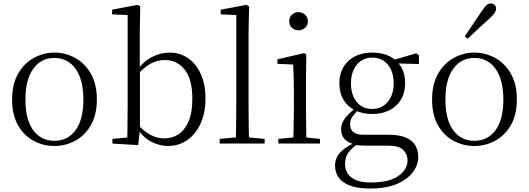

<svg xmlns="http://www.w3.org/2000/svg" viewBox="-20 -830 3058 1110"><path d="M294 14Q231 14 175 -15.5Q119 -45 84.5 -105Q50 -165 50 -255Q50 -345 85.5 -405.5Q121 -466 177 -496Q233 -526 294 -526Q357 -526 413 -496Q469 -466 504.5 -405.5Q540 -345 540 -255Q540 -165 504.5 -105Q469 -45 413.5 -15.5Q358 14 294 14ZM294 -16Q372 -16 417 -77.5Q462 -139 462 -254Q462 -369 417 -432Q372 -495 294 -495Q217 -495 172 -432Q127 -369 127 -254Q127 -139 172 -77.5Q217 -16 294 -16Z M630 0V-27L716 -35Q717 -63 717 -97.5Q717 -132 717.5 -166Q718 -200 718 -227V-743L628 -747V-774L775 -802L791 -793L788 -639V-431L789 -421V-82V-81L779 9ZM950 14Q905 14 858.5 -8.5Q812 -31 774 -86H763L774 -112Q815 -68 852.5 -49Q890 -30 931 -30Q975 -30 1011 -53Q1047 -76 1069.5 -126.5Q1092 -177 1092 -260Q1092 -372 1047.5 -427.5Q1003 -483 934 -483Q909 -483 883 -475.5Q857 -468 829 -448Q801 -428 768 -391L758 -420H769Q810 -476 860 -501Q910 -526 960 -526Q1021 -526 1067.5 -493.5Q1114 -461 1141 -401.5Q1168 -342 1168 -261Q1168 -180 1140.5 -118Q1113 -56 1064 -21Q1015 14 950 14Z M1250 0V-27L1368 -38H1393L1510 -27V0ZM1343 0Q1344 -31 1344.5 -70Q1345 -109 1345.5 -150.5Q1346 -192 1346 -227V-743L1256 -747V-774L1405 -802L1420 -793L1417 -639V-227Q1417 -192 1417.5 -150.5Q1418 -109 1418.5 -70Q1419 -31 1420 0Z M1589 0V-27L1700 -38H1724L1830 -27V0ZM1675 0Q1676 -24 1677 -65Q1678 -106 1678.5 -150Q1679 -194 1679 -227V-285Q1679 -335 1678 -377.5Q1677 -420 1675 -457L1584 -461V-487L1739 -523L1751 -515L1749 -378V-227Q1749 -194 1749.5 -150Q1750 -106 1750.5 -65Q1751 -24 1752 0ZM1705 -655Q1683 -655 1667.5 -669.5Q1652 -684 1652 -707Q1652 -730 1667.5 -745Q1683 -760 1705 -760Q1727 -760 1743.5 -745Q1760 -730 1760 -707Q1760 -684 1743.5 -669.5Q1727 -655 1705 -655Z M2120 260Q2048 260 2003.5 243Q1959 226 1938 196.5Q1917 167 1917 128Q1917 81 1950.5 47.5Q1984 14 2048 -12L2054 -3Q2013 27 1994 52.5Q1975 78 1975 116Q1975 170 2013.5 197.5Q2052 225 2124 225Q2228 225 2282 188Q2336 151 2336 97Q2336 62 2311.5 37Q2287 12 2221 12H2097Q2077 12 2060 11Q2043 10 2028 6V4Q1952 -15 1952 -83Q1952 -114 1971.5 -142Q1991 -170 2034 -204V-213L2058 -202Q2030 -174 2017 -155Q2004 -136 2004 -110Q2004 -84 2022 -67.5Q2040 -51 2081 -51H2228Q2285 -51 2323 -36Q2361 -21 2379.5 8Q2398 37 2398 79Q2398 124 2366.5 166Q2335 208 2273 234Q2211 260 2120 260ZM2132 -171Q2074 -171 2031 -193Q1988 -215 1965 -254.5Q1942 -294 1942 -348Q1942 -429 1994 -477.5Q2046 -526 2132 -526Q2176 -526 2211.5 -513.5Q2247 -501 2271 -477L2273 -475Q2322 -430 2322 -348Q2322 -294 2298.5 -254.5Q2275 -215 2232 -193Q2189 -171 2132 -171ZM2131 -200Q2188 -200 2222 -241.5Q2256 -283 2256 -349Q2256 -416 2222 -456.5Q2188 -497 2133 -497Q2077 -497 2043 -456Q2009 -415 2009 -348Q2009 -282 2042 -241Q2075 -200 2131 -200ZM2241 -464V-481H2247L2386 -522L2402 -511V-460Z M2722 14Q2659 14 2603 -15.5Q2547 -45 2512.5 -105Q2478 -165 2478 -255Q2478 -345 2513.5 -405.5Q2549 -466 2605 -496Q2661 -526 2722 -526Q2785 -526 2841 -496Q2897 -466 2932.5 -405.5Q2968 -345 2968 -255Q2968 -165 2932.5 -105Q2897 -45 2841.5 -15.5Q2786 14 2722 14ZM2722 -16Q2800 -16 2845 -77.5Q2890 -139 2890 -254Q2890 -369 2845 -432Q2800 -495 2722 -495Q2645 -495 2600 -432Q2555 -369 2555 -254Q2555 -139 2600 -77.5Q2645 -16 2722 -16ZM2667 -620Q2692 -658 2717.5 -695Q2743 -732 2767 -768Q2782 -791 2793 -800.5Q2804 -810 2818 -810Q2830 -810 2839 -802Q2848 -794 2848 -779Q2848 -768 2839.5 -755Q2831 -742 2809 -722Q2779 -696 2747.5 -666.5Q2716 -637 2684 -606Z"/></svg>

Font: Noto Serif TC ExtraLight Light
Style: Regular
Weight: 300
Version: Version 2.003-H1;hotconv 1.1.1;makeotfexe 2.6.0